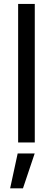

<svg xmlns="http://www.w3.org/2000/svg" viewBox="-20 -748 278 1008"><path d="M162.6 -727.5V0H75.2V-727.5ZM33.2 240.7 72.8 57.6H162.1L100.6 240.7Z"/></svg>

Font: Inter 16pt
Style: Regular
Weight: 400
Version: Version 4.001;git-66647c0bb